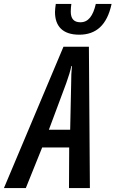

<svg xmlns="http://www.w3.org/2000/svg" viewBox="-84 -954 586 974"><path d="M318 -778C403 -778 459 -826 482 -934H402C388 -873 364 -841 324 -841C290 -841 275 -860 275 -895C275 -908 276 -922 278 -934H199C197 -920 195 -904 195 -893C195 -822 233 -778 318 -778ZM-64 0H47L130 -206H267L266 0H372L367 -717H238ZM164 -296 252 -532C264 -566 273 -594 278 -619H281C278 -592 277 -563 277 -531L272 -296Z"/></svg>

Font: Noto Sans UI Condensed Medium
Style: Italic
Weight: 500
Width: 3
Italic angle: -12°
Designer: Monotype Design Team
Foundry: Monotype Imaging Inc.
Version: Version 1.901